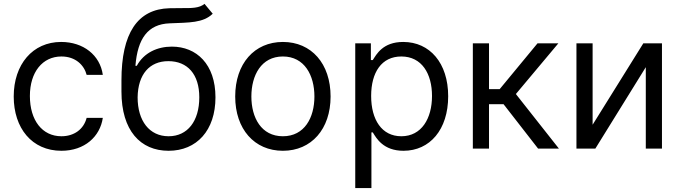

<svg xmlns="http://www.w3.org/2000/svg" viewBox="-20 -770 3527 995"><path d="M298.3 11.4C419 11.4 498.6 -62.5 512.8 -159.1H429C413.4 -99.4 363.6 -63.9 298.3 -63.9C198.9 -63.9 134.9 -146.3 134.9 -272.7C134.9 -396.3 200.3 -477.3 298.3 -477.3C372.2 -477.3 416.2 -431.8 429 -382.1H512.8C498.6 -484.4 411.9 -552.6 296.9 -552.6C149.1 -552.6 51.1 -436.1 51.1 -269.9C51.1 -106.5 144.9 11.4 298.3 11.4Z M1039.8 -750C1013.1 -727.6 973.4 -727.6 917.6 -728C899.5 -728 879.6 -728 858 -727.3C691.8 -723 609.4 -596.6 609.4 -353.7V-295.5C609.4 -93.8 707.4 11.4 853.7 11.4C999.6 11.4 1096.6 -94.5 1096.6 -265.6C1096.6 -437.5 998.2 -528.4 870.7 -528.4C795.8 -528.4 725.9 -497.2 688.9 -429H681.8C693.2 -569.6 745.7 -644.9 859.4 -649.1C960.2 -653.4 1032.7 -650.6 1082.4 -698.9ZM853.7 -63.9C754.3 -63.9 693.2 -143.5 693.2 -265.6C695 -384.9 755 -453.1 852.3 -453.1C952.1 -453.1 1012.8 -384.9 1012.8 -265.6C1012.8 -142.8 952.4 -63.9 853.7 -63.9Z M1446 11.4C1593.8 11.4 1693.2 -100.9 1693.2 -269.9C1693.2 -440.3 1593.8 -552.6 1446 -552.6C1298.3 -552.6 1198.9 -440.3 1198.9 -269.9C1198.9 -100.9 1298.3 11.4 1446 11.4ZM1446 -63.9C1333.8 -63.9 1282.7 -160.5 1282.7 -269.9C1282.7 -379.3 1333.8 -477.3 1446 -477.3C1558.2 -477.3 1609.4 -379.3 1609.4 -269.9C1609.4 -160.5 1558.2 -63.9 1446 -63.9Z M1821 204.5H1904.8V-83.8H1911.9C1930.4 -54 1965.9 11.4 2071 11.4C2207.4 11.4 2302.6 -98 2302.6 -271.3C2302.6 -443.2 2207.4 -552.6 2069.6 -552.6C1963.1 -552.6 1930.4 -487.2 1911.9 -458.8H1902V-545.5H1821ZM1903.4 -272.7C1903.4 -394.9 1957.4 -477.3 2059.7 -477.3C2166.2 -477.3 2218.8 -387.8 2218.8 -272.7C2218.8 -156.2 2164.8 -63.9 2059.7 -63.9C1958.8 -63.9 1903.4 -149.1 1903.4 -272.7Z M2430.4 0H2514.2V-230.1H2589.5L2768.5 0H2876.4L2653.4 -282.7L2873.6 -545.5H2765.6L2569.6 -308.2H2514.2V-545.5H2430.4Z M3051.1 -123.6V-545.5H2967.3V0H3065.3L3326.7 -421.9V0H3410.5V-545.5H3313.9Z"/></svg>

Font: Karasuma Gothic
Style: Regular
Weight: 400
Designer: Rasmus Andersson, Ryoko Nishizuka
Foundry: Genbu
Version: Version 1.00